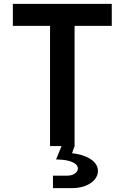

<svg xmlns="http://www.w3.org/2000/svg" viewBox="-20 -750 640 986"><path d="M237 0H296L268 69C339 69 380 88 380 116C380 133 359 152 327 152H252V216H351C430 216 483 175 483 128C483 70 407 42 350 37L363 0V-617H554V-730H46V-617H237Z"/></svg>

Font: JetBrains Mono
Style: Bold
Weight: 558
Monospace: yes
Designer: Philipp Nurullin, Konstantin Bulenkov
Foundry: JetBrains
Version: Version 2.305